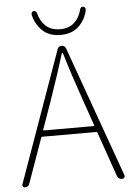

<svg xmlns="http://www.w3.org/2000/svg" viewBox="-61 -966 694 1011"><g transform="rotate(-5 286.5 -460.5)"><path d="M400.4 -908.2Q401.4 -914.1 406.2 -918Q410.2 -920.9 415 -920.9Q416 -920.9 418 -920.9Q423.8 -919.9 427.2 -914.6Q430.7 -909.2 429.7 -903.3Q419.9 -853.5 383.8 -818.4Q347.7 -783.2 287.1 -783.2Q225.6 -783.2 189.9 -818.4Q154.3 -853.5 143.6 -903.3Q142.6 -909.2 146 -914.6Q149.4 -919.9 155.3 -920.9Q157.2 -920.9 158.2 -920.9Q162.1 -920.9 166 -918Q170.9 -914.1 172.9 -908.2Q182.6 -866.2 210.9 -839.8Q239.3 -813.5 287.1 -813.5Q334 -813.5 362.3 -839.8Q390.6 -866.2 400.4 -908.2ZM151.4 -293.9Q150.4 -290 154.3 -290H418Q421.9 -290 420.9 -293.9L372.1 -434.6Q322.3 -577.1 290 -686.5Q289.1 -688.5 287.1 -688.5Q285.2 -688.5 284.2 -686.5Q256.8 -594.7 201.2 -434.6ZM543 0Q523.4 0 516.6 -18.6L434.6 -253.9Q432.6 -257.8 428.7 -257.8H143.6Q138.7 -257.8 137.7 -253.9L53.7 -17.6Q47.9 0 29.3 0Q22.5 0 18.6 -5.9Q16.6 -8.8 16.6 -12.7Q16.6 -14.6 17.6 -17.6L264.6 -710.9Q269.5 -725.6 286.1 -725.6Q302.7 -725.6 308.6 -710.9L556.6 -18.6Q557.6 -16.6 557.6 -13.7Q557.6 -9.8 554.7 -5.9Q550.8 0 543 0Z"/></g></svg>

Font: Gen Jyuu Gothic ExtraLight
Style: Regular
Weight: 100
Designer: [Source Han Sans]
Ryoko NISHIZUKA  (kana & ideographs); Paul D. Hunt (Latin, Greek & Cyrillic); Wenlong ZHANG  (bopomofo
Version: Version 1.002.20150607